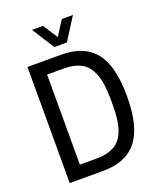

<svg xmlns="http://www.w3.org/2000/svg" viewBox="-157 -968 888 1066"><g transform="rotate(-20 286.5 -435.5)"><path d="M162 -871H227L283 -784L338 -871H404L320 -739H246ZM68 0V-686H269Q402 -686 467 -605Q532 -524 532 -344Q532 -165 466.5 -82.5Q401 0 268 0ZM156 -77H259Q315 -77 356 -98Q397 -119 419 -172Q441 -225 441 -321V-359Q441 -455 419.5 -510Q398 -565 357 -587Q316 -609 259 -609H156Z"/></g></svg>

Font: Archivo Condensed
Style: Regular
Weight: 400
Width: 3
Designer: Hector Gatti
Foundry: Omnibus-Type
Version: Version 2.001; ttfautohint (v1.8.3)